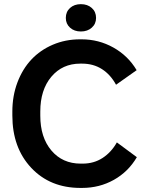

<svg xmlns="http://www.w3.org/2000/svg" viewBox="-20 -902 711 933"><path d="M299.8 -814.9Q299.8 -844.7 320.3 -863.3Q340.8 -881.8 373 -881.8Q405.3 -881.8 426 -863.3Q446.8 -844.7 446.8 -814.9Q446.8 -786.1 426 -767.6Q405.3 -749 373 -749Q340.8 -749 320.3 -767.6Q299.8 -786.1 299.8 -814.9ZM371.1 11.2Q223.6 11.2 131.8 -86.4Q40 -184.1 40 -340.8V-359.9Q40 -436 64.7 -501.5Q89.4 -566.9 132.6 -612.8Q175.8 -658.7 236.8 -684.8Q297.9 -710.9 369.1 -710.9H376Q459.5 -710.9 530.8 -671.1Q602.1 -631.3 644 -561L543.9 -490.2Q517.1 -539.6 475.3 -566.2Q433.6 -592.8 378.9 -592.8H370.1Q283.2 -592.8 229.5 -529.1Q175.8 -465.3 175.8 -359.9V-339.8Q175.8 -234.4 229.7 -170.7Q283.7 -106.9 372.1 -106.9H381.8Q436 -106.9 478.3 -134.3Q520.5 -161.6 547.9 -210L645 -138.2Q603.5 -67.4 533.4 -28.1Q463.4 11.2 378.9 11.2Z"/></svg>

Font: Fixel Text SemiBold
Style: Regular
Weight: 600
Width: 4
Designer: AlfaBravo + MacPaw
Foundry: Kyrylo Tkachov, Marchela Mozhyna, Serhii Makarenko, Maria Weinstein, Zakhar Kryvoshyya
Version: Version 1.211